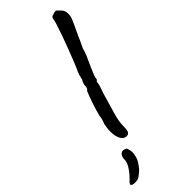

<svg xmlns="http://www.w3.org/2000/svg" viewBox="-301 -690 914 914"><g transform="rotate(-45 156.5 -233.0)"><path d="M133 4Q114 9 101.5 -5Q89 -19 85.5 -47Q82 -75 90 -112Q95 -124 98 -135.5Q101 -147 101 -154Q103 -164 109 -183.5Q115 -203 122 -224Q129 -245 135.5 -261.5Q142 -278 144 -282Q148 -282 151 -289Q154 -296 154 -303Q154 -311 157.5 -321Q161 -331 165 -335Q165 -340 167.5 -346.5Q170 -353 170 -357Q170 -361 172.5 -365Q175 -369 175 -373Q182 -386 193.5 -414.5Q205 -443 218.5 -478Q232 -513 244 -547Q256 -581 263.5 -604.5Q271 -628 271 -633Q271 -641 275.5 -646Q280 -651 288 -651Q291 -654 298 -655Q305 -656 309 -656Q309 -656 313 -652Q317 -648 325 -640Q333 -633 336.5 -624Q340 -615 340 -603Q340 -590 336.5 -579.5Q333 -569 324 -549.5Q315 -530 296 -490Q288 -470 279 -452.5Q270 -435 270 -431Q270 -427 266.5 -419Q263 -411 259 -399Q255 -391 248 -375.5Q241 -360 233.5 -342.5Q226 -325 221 -312.5Q216 -300 216 -298Q216 -294 215.5 -290Q215 -286 211 -282Q207 -282 206.5 -276.5Q206 -271 206 -271Q206 -261 190 -218Q174 -163 160.5 -117Q147 -71 147 -43Q147 -19 144 -9.5Q141 0 133 4ZM-5 190Q-15 190 -19.5 188Q-24 186 -27 181Q-27 174 -13 162Q5 145 20.5 122.5Q36 100 38 81Q37 57 49.5 46Q62 35 83 47Q88 61 89.5 74Q91 87 83 114Q82 119 75.5 129.5Q69 140 61.5 150Q54 160 50 163Q48 165 42.5 169.5Q37 174 32 178Q27 182 24 184Q21 185 18.5 186.5Q16 188 11 189Q6 190 -5 190Z"/></g></svg>

Font: Caveat Medium
Style: Regular
Weight: 500
Designer: Pablo Impallari
Foundry: Pablo Impallari
Version: Version 2.000